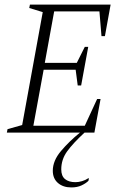

<svg xmlns="http://www.w3.org/2000/svg" viewBox="-20 -580 526 840"><path d="M10 0 13 -15 77 -33 167 -527 108 -545 111 -560H464L439 -422H424L415 -530H217L176 -305H316L351 -375H366L335 -206H320L311 -275H171L126 -30H351L405 -147H420L393 0H350Q299 47 273.5 82.5Q248 118 248 161Q248 190 264.5 203.5Q281 217 310 217Q324 217 339 212.5Q354 208 366 200H369L367 211Q356 222 337 231Q318 240 292 240Q256 240 233.5 220.5Q211 201 211 167Q211 123 247 80.5Q283 38 330 0Z"/></svg>

Font: Spectral SC ExtraLight
Style: Italic
Weight: 275
Italic angle: -10°
Designer: Jean-Baptiste Levee
Foundry: Production Type
Version: Version 2.001